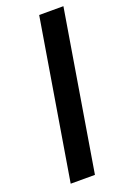

<svg xmlns="http://www.w3.org/2000/svg" viewBox="-142 -777 547 825"><g transform="rotate(-20 131.5 -364.0)"><path d="M262.7 -727.5 142.1 0H31.2L151.9 -727.5Z"/></g></svg>

Font: Inter 20pt Medium
Style: Italic
Weight: 500
Italic angle: -9.3988°
Version: Version 4.001;git-66647c0bb